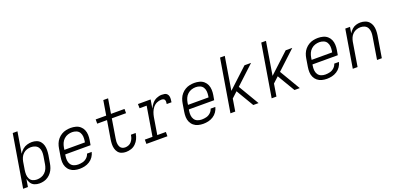

<svg xmlns="http://www.w3.org/2000/svg" viewBox="4 -1625 5177 2522"><g transform="rotate(-20 2592.0 -363.5)"><path d="M257 8Q288 8 319.5 0Q351 -8 379 -27.5Q407 -47 427 -74Q447 -101 458 -131.5Q469 -162 474 -193L493 -303Q498 -337 498.5 -370.5Q499 -404 490.5 -435.5Q482 -467 461.5 -491.5Q441 -516 410 -527Q379 -538 345 -538Q312 -538 277.5 -528Q243 -518 215 -494Q187 -470 168 -439L217 -735H151L29 0H96L114 -108Q120 -75 138.5 -46.5Q157 -18 189 -5Q221 8 257 8ZM242 -52Q210 -52 183 -65Q156 -78 143 -105Q130 -132 129 -163Q128 -194 133 -225L151 -335Q156 -363 168 -390.5Q180 -418 203 -439.5Q226 -461 254.5 -470Q283 -479 311 -479Q342 -479 370 -467Q398 -455 413 -430Q428 -405 430 -374.5Q432 -344 427 -313L409 -203Q404 -173 391.5 -144.5Q379 -116 355 -93.5Q331 -71 301.5 -61.5Q272 -52 242 -52Z M819 8Q854 8 889.5 0Q925 -8 957.5 -28.5Q990 -49 1011.5 -80.5Q1033 -112 1041 -147H975Q967 -116 941 -92Q915 -68 883 -60Q851 -52 819 -52Q788 -52 760 -63Q732 -74 716 -99Q700 -124 697.5 -155Q695 -186 700 -218L703 -235H1057L1069 -303Q1075 -339 1073.5 -375.5Q1072 -412 1058.5 -443.5Q1045 -475 1019 -497.5Q993 -520 958.5 -529Q924 -538 888 -538Q856 -538 822.5 -531Q789 -524 759 -506Q729 -488 706 -461Q683 -434 670.5 -402Q658 -370 653 -337L635 -227Q629 -191 630 -154.5Q631 -118 645.5 -86Q660 -54 686.5 -32Q713 -10 747.5 -1Q782 8 819 8ZM713 -295 718 -328Q723 -357 735.5 -386Q748 -415 772.5 -437.5Q797 -460 827 -469.5Q857 -479 887 -479Q917 -479 945.5 -467.5Q974 -456 989 -430.5Q1004 -405 1006 -374.5Q1008 -344 1003 -313L1000 -295Z M1466 8Q1502 8 1538 -3.5Q1574 -15 1602 -42.5Q1630 -70 1645.5 -104Q1661 -138 1667 -174L1669 -183H1603L1601 -177Q1598 -153 1588.5 -130.5Q1579 -108 1562.5 -89Q1546 -70 1522.5 -61Q1499 -52 1476 -52Q1455 -52 1436.5 -60.5Q1418 -69 1408 -86.5Q1398 -104 1394.5 -124Q1391 -144 1392 -165Q1393 -186 1397 -207L1440 -471H1639V-530H1450L1484 -735H1417L1383 -530H1236V-471H1373L1331 -217Q1326 -185 1325 -153Q1324 -121 1331.5 -91Q1339 -61 1357.5 -37Q1376 -13 1405 -2.5Q1434 8 1466 8Z M1752 0H2046V-60H1926L1965 -298Q1971 -331 1982.5 -362.5Q1994 -394 2016 -422Q2038 -450 2069.5 -464.5Q2101 -479 2134 -479Q2148 -479 2161.5 -474.5Q2175 -470 2180.5 -457Q2186 -444 2185 -430Q2184 -416 2182 -401H2249Q2252 -422 2254 -442.5Q2256 -463 2252 -482.5Q2248 -502 2234.5 -516.5Q2221 -531 2201 -534.5Q2181 -538 2160 -538Q2124 -538 2087.5 -522Q2051 -506 2025.5 -475Q2000 -444 1984 -409L2004 -530H1827L1828 -471H1927L1859 -60H1752Z M2547 8Q2582 8 2617.5 0Q2653 -8 2685.5 -28.5Q2718 -49 2739.5 -80.5Q2761 -112 2769 -147H2703Q2695 -116 2669 -92Q2643 -68 2611 -60Q2579 -52 2547 -52Q2516 -52 2488 -63Q2460 -74 2444 -99Q2428 -124 2425.5 -155Q2423 -186 2428 -218L2431 -235H2785L2797 -303Q2803 -339 2801.5 -375.5Q2800 -412 2786.5 -443.5Q2773 -475 2747 -497.5Q2721 -520 2686.5 -529Q2652 -538 2616 -538Q2584 -538 2550.5 -531Q2517 -524 2487 -506Q2457 -488 2434 -461Q2411 -434 2398.5 -402Q2386 -370 2381 -337L2363 -227Q2357 -191 2358 -154.5Q2359 -118 2373.5 -86Q2388 -54 2414.5 -32Q2441 -10 2475.5 -1Q2510 8 2547 8ZM2441 -295 2446 -328Q2451 -357 2463.5 -386Q2476 -415 2500.5 -437.5Q2525 -460 2555 -469.5Q2585 -479 2615 -479Q2645 -479 2673.5 -467.5Q2702 -456 2717 -430.5Q2732 -405 2734 -374.5Q2736 -344 2731 -313L2728 -295Z M2927 0H2994L3022 -172L3101 -245L3133 -190L3246 0H3320L3149 -289L3408 -530H3316L3039 -273L3115 -735H3049Z M3503 0H3570L3598 -172L3677 -245L3709 -190L3822 0H3896L3725 -289L3984 -530H3892L3615 -273L3691 -735H3625Z M4275 8Q4310 8 4345.5 0Q4381 -8 4413.5 -28.5Q4446 -49 4467.5 -80.5Q4489 -112 4497 -147H4431Q4423 -116 4397 -92Q4371 -68 4339 -60Q4307 -52 4275 -52Q4244 -52 4216 -63Q4188 -74 4172 -99Q4156 -124 4153.5 -155Q4151 -186 4156 -218L4159 -235H4513L4525 -303Q4531 -339 4529.5 -375.5Q4528 -412 4514.5 -443.5Q4501 -475 4475 -497.5Q4449 -520 4414.5 -529Q4380 -538 4344 -538Q4312 -538 4278.5 -531Q4245 -524 4215 -506Q4185 -488 4162 -461Q4139 -434 4126.5 -402Q4114 -370 4109 -337L4091 -227Q4085 -191 4086 -154.5Q4087 -118 4101.5 -86Q4116 -54 4142.5 -32Q4169 -10 4203.5 -1Q4238 8 4275 8ZM4169 -295 4174 -328Q4179 -357 4191.5 -386Q4204 -415 4228.5 -437.5Q4253 -460 4283 -469.5Q4313 -479 4343 -479Q4373 -479 4401.5 -467.5Q4430 -456 4445 -430.5Q4460 -405 4462 -374.5Q4464 -344 4459 -313L4456 -295Z M4637 0H4704L4759 -335Q4764 -363 4776 -390.5Q4788 -418 4810.5 -439Q4833 -460 4861.5 -469.5Q4890 -479 4918 -479Q4949 -479 4975.5 -466.5Q5002 -454 5015.5 -428.5Q5029 -403 5030.5 -373Q5032 -343 5027 -313L4976 0H5043L5093 -303Q5098 -337 5098 -371.5Q5098 -406 5088 -437.5Q5078 -469 5056.5 -492.5Q5035 -516 5003 -527Q4971 -538 4937 -538Q4906 -538 4875 -528.5Q4844 -519 4819 -496Q4794 -473 4777 -444L4791 -530H4725Z"/></g></svg>

Font: Iosevka Sparkle Light Oblique
Style: Regular
Weight: 300
Italic angle: -9°
Designer: Belleve Invis
Foundry: Belleve Invis
Version: Version 4.5.0; ttfautohint (v1.8.3)